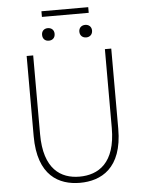

<svg xmlns="http://www.w3.org/2000/svg" viewBox="-63 -1020 820 1083"><g transform="rotate(-5 347.0 -478.5)"><path d="M346 13C464 13 587 -47 587 -272V-726H551V-280C551 -81 453 -22 346 -22C241 -22 145 -81 145 -280V-726H108V-272C108 -47 228 13 346 13ZM240 -801C261 -801 276 -814 276 -837C276 -859 261 -872 240 -872C220 -872 205 -859 205 -837C205 -814 220 -801 240 -801ZM213 -938H478V-970H213ZM452 -801C472 -801 488 -814 488 -837C488 -859 472 -872 452 -872C432 -872 416 -859 416 -837C416 -814 432 -801 452 -801Z"/></g></svg>

Font: Source Han Sans JP ExtraLight
Style: Regular
Weight: 250
Designer: Ryoko NISHIZUKA 西塚涼子 (kana, bopomofo & ideographs); Paul D. Hunt (Latin, Greek & Cyrillic); Sandoll Communications 산돌커뮤니
Foundry: Adobe
Version: Version 2.001;hotconv 1.0.107;makeotfexe 2.5.65593